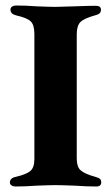

<svg xmlns="http://www.w3.org/2000/svg" viewBox="-20 -675 404 698"><path d="M16 -11Q16 -28 37 -32Q76 -41 90.5 -53.5Q105 -66 105 -97V-551Q105 -584 92 -597Q79 -610 39 -619Q18 -624 18 -640Q18 -647 24 -651Q30 -655 38 -655Q74 -655 113 -652Q163 -650 182 -650Q199 -650 251 -652Q305 -654 328 -654Q347 -654 347 -640Q347 -631 342 -626.5Q337 -622 325 -619Q285 -608 272 -594.5Q259 -581 259 -550V-98Q259 -69 273 -56Q287 -43 327 -32Q338 -29 343 -25Q348 -21 348 -12Q348 3 330 3Q294 3 253 0Q201 -2 182 -2Q162 -2 112 0Q73 3 36 3Q28 3 22 -1Q16 -5 16 -11Z"/></svg>

Font: EB Garamond
Style: Bold
Weight: 700
Designer: Georg Duffner and Octavio Pardo
Foundry: Georg Duffner
Version: Version 1.000; ttfautohint (v1.6)